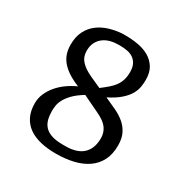

<svg xmlns="http://www.w3.org/2000/svg" viewBox="-145 -724 836 862"><g transform="rotate(30 273.5 -293.0)"><path d="M62.5 -134.3Q62.5 -160.6 73 -184.8Q83.5 -209 101.3 -230Q119.1 -251 142.8 -267.8Q166.5 -284.7 192.9 -296.4Q159.2 -310.1 136 -325.4Q112.8 -340.8 98.1 -358.6Q83.5 -376.5 76.9 -397Q70.3 -417.5 70.3 -441.9Q70.3 -483.4 85 -512.5Q99.6 -541.5 124.3 -560.3Q148.9 -579.1 180.7 -588.9Q212.4 -598.6 246.6 -601.1H263.2Q296.9 -601.1 329.1 -595.5Q361.3 -589.8 386.5 -575.2Q411.6 -560.5 426.8 -535.9Q441.9 -511.2 441.9 -473.1Q441.9 -456.1 439 -437.3Q436 -418.5 424.8 -398.4Q413.6 -378.4 390.6 -357.9Q367.7 -337.4 328.1 -317.4Q359.4 -303.7 387.5 -290.3Q415.5 -276.9 436.3 -259.3Q457 -241.7 469.2 -217Q481.4 -192.4 481.4 -155.8Q481.4 -109.9 464.4 -77.4Q447.3 -44.9 417 -24.4Q386.7 -3.9 345.7 5.6Q304.7 15.1 257.3 15.1Q213.4 15.1 177.2 6.6Q141.1 -2 115.7 -20Q90.3 -38.1 76.4 -66.4Q62.5 -94.7 62.5 -134.3ZM279.3 -337.9Q299.3 -353 314.9 -366.5Q330.6 -379.9 341.3 -394.5Q352.1 -409.2 357.7 -427Q363.3 -444.8 363.3 -468.3Q363.3 -492.7 355.5 -508.3Q347.7 -523.9 334.2 -533.2Q320.8 -542.5 302.7 -545.9Q284.7 -549.3 264.2 -549.3H257.3Q235.8 -549.3 216.1 -544.2Q196.3 -539.1 180.7 -527.6Q165 -516.1 155.8 -498Q146.5 -480 146.5 -454.6Q146.5 -423.3 165.5 -402.3Q184.6 -381.3 220.2 -364.7ZM146.5 -143.1Q146.5 -119.1 151.6 -99.4Q156.7 -79.6 169.7 -65.4Q182.6 -51.3 205.3 -43.5Q228 -35.6 263.2 -35.6H279.3Q306.2 -35.6 328.1 -42Q350.1 -48.3 365.7 -61.8Q381.3 -75.2 389.9 -96.2Q398.4 -117.2 398.4 -146.5Q398.4 -174.3 382.6 -196.8Q366.7 -219.2 326.7 -237.8L240.2 -279.3Q206.5 -258.8 187.7 -239.3Q168.9 -219.7 159.9 -202.4Q150.9 -185.1 148.7 -169.9Q146.5 -154.8 146.5 -143.1Z"/></g></svg>

Font: Fjord
Style: One
Weight: 400
Designer: Viktoriya Grabowska
Foundry: Viktoriya Grabowska
Version: Version 1.002